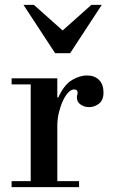

<svg xmlns="http://www.w3.org/2000/svg" viewBox="-20 -774 472 794"><path d="M28 -450H217V-371H221Q246 -425 278.5 -443.5Q311 -462 339 -462Q371 -462 389.5 -443.5Q408 -425 408 -391Q408 -360 389.5 -345.5Q371 -331 348 -331Q329 -331 313.5 -341.5Q298 -352 298 -371Q298 -377 299.5 -381.5Q301 -386 301 -391Q301 -396 298 -400Q295 -404 285 -404Q275 -404 263 -392Q251 -380 241 -359Q231 -338 224 -310.5Q217 -283 217 -252V-25H307V0H28V-25H107V-425H28ZM401 -754 270 -554H208L77 -754H120L239 -648L358 -754Z"/></svg>

Font: Libre Bodoni
Style: Regular
Weight: 400
Designer: Pablo Impallari, Rodrigo Fuenzalida
Foundry: Pablo Impallari, Rodrigo Fuenzalida
Version: Version 1.001; ttfautohint (v1.5.65-e2d9)